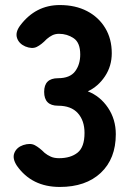

<svg xmlns="http://www.w3.org/2000/svg" viewBox="-20 -731 521 761"><path d="M217 10Q106 10 47 -74Q28 -103 37 -125Q46 -147 72 -156Q100 -165 118 -155.5Q136 -146 157 -125Q168 -116 181.5 -110Q195 -104 214 -104Q260 -104 287.5 -126Q315 -148 315 -204Q315 -253 288.5 -282.5Q262 -312 210 -312Q155 -312 155 -367Q155 -421 210 -421Q257 -421 277.5 -448Q298 -475 298 -515Q298 -562 272 -579.5Q246 -597 214 -597Q199 -597 187 -591Q175 -585 165 -576Q144 -554 125.5 -545Q107 -536 80 -547Q55 -558 47.5 -580.5Q40 -603 60 -630Q121 -711 217 -711Q279 -711 325 -687Q371 -663 397 -620Q423 -577 423 -520Q423 -469 396 -428.5Q369 -388 328 -369Q377 -350 408 -304Q439 -258 439 -199Q439 -102 379.5 -46Q320 10 217 10Z"/></svg>

Font: Zen Maru Gothic Black
Style: Regular
Weight: 900
Designer: Yoshimichi Ohira
Foundry: Positype
Version: Version 1.001